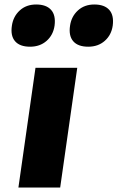

<svg xmlns="http://www.w3.org/2000/svg" viewBox="-20 -835 523 855"><path d="M62 0 138 -533H324L248 0ZM373 -627Q327 -627 306 -651.5Q285 -676 292 -721Q298 -762 327 -788.5Q356 -815 400 -815Q445 -815 466.5 -791Q488 -767 482 -721Q476 -679 446.5 -653Q417 -627 373 -627ZM114 -627Q68 -627 47 -651.5Q26 -676 33 -721Q39 -762 68 -788.5Q97 -815 141 -815Q186 -815 207.5 -791Q229 -767 223 -721Q217 -679 187.5 -653Q158 -627 114 -627Z"/></svg>

Font: Lexend ExtBd
Style: Italic
Weight: 800
Italic angle: -8.13011°
Designer: Bonnie Shaver-Troup, Thomas Jockin
Foundry: Lexend
Version: Version 1.007